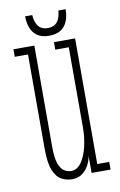

<svg xmlns="http://www.w3.org/2000/svg" viewBox="-77 -685 464 742"><g transform="rotate(-10 154.5 -314.0)"><path d="M145.5 11Q124 11 104.5 0.8Q85 -9.5 73 -38.5Q61 -67.5 61 -123.5V-493.5H9V-523H91V-125.5Q91 -82 99.2 -59.5Q107.5 -37 120.5 -29Q133.5 -21 147.5 -21Q171.5 -21 188 -45Q204.5 -69 212.8 -105Q221 -141 221 -177.5V-493.5H168V-523H251V-30H298V0H223.5V-67.5Q221.5 -51.5 212.5 -33.2Q203.5 -15 187 -2Q170.5 11 145.5 11ZM154.5 -550.5Q126.5 -550.5 109 -562.2Q91.5 -574 83.5 -594.5Q75.5 -615 75.5 -640.5H103.5Q105.5 -611.5 118 -596Q130.5 -580.5 154.5 -580.5Q179 -580.5 191.5 -596Q204 -611.5 206 -640.5H234.5Q234.5 -615 226.5 -594.5Q218.5 -574 200.8 -562.2Q183 -550.5 154.5 -550.5Z"/></g></svg>

Font: Imbue Thin 10pt Thin
Style: Regular
Weight: 250
Version: Version 1.102